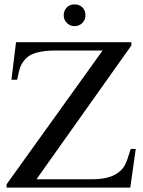

<svg xmlns="http://www.w3.org/2000/svg" viewBox="-20 -854 652 874"><path d="M369 -784Q369 -763 354.5 -749Q340 -735 319 -735Q299 -735 284.5 -749.5Q270 -764 270 -784Q270 -805 283.5 -819.5Q297 -834 319 -834Q342 -834 355.5 -820Q369 -806 369 -784ZM598 -176 573 0H10V-15L447 -624H233Q134 -624 99 -589Q81 -570 73.5 -551.5Q66 -533 58 -491H32L53 -662H578V-647L146 -38H398Q476 -38 515 -66Q538 -82 549 -103.5Q560 -125 575 -176Z"/></svg>

Font: STIX Math
Style: Regular
Weight: 400
Designer: MicroPress Inc., with final additions and corrections provided by Coen Hoffman, Elsevier (retired)
Version: Version 1.1.1